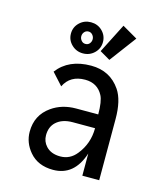

<svg xmlns="http://www.w3.org/2000/svg" viewBox="-117 -870 820 967"><g transform="rotate(15 293.0 -386.5)"><path d="M214.4 -677.2Q214.4 -665 223.1 -654.8Q231.4 -645 244.1 -645Q257.8 -645 265.6 -654.3Q273.9 -664.1 273.9 -677.2Q273.9 -689.5 265.1 -699.7Q256.8 -709.5 244.1 -709.5Q231.4 -709.5 222.9 -700Q214.4 -690.4 214.4 -677.2ZM160.6 -676.8Q160.6 -710.9 185.1 -734.4Q209.5 -757.8 244.1 -757.8Q279.3 -757.8 303.2 -734.4Q327.6 -710.4 327.6 -676.8Q327.6 -642.6 303.2 -619.1Q278.8 -595.7 244.1 -595.7Q209.5 -595.7 185.1 -619.4Q160.6 -643.1 160.6 -676.8ZM406.2 -783.2 485.4 -737.3 381.8 -598.6 328.1 -629.9ZM489.3 0H401.4V-115.7Q360.8 9.8 250.5 9.8Q171.4 9.8 127.4 -42Q87.9 -88.4 87.9 -146Q87.9 -232.4 156.7 -280.8Q210.4 -318.8 283.7 -318.8H398.9Q398.9 -387.2 383.8 -416Q355 -470.7 290.5 -470.7Q212.9 -470.7 182.1 -407.2L126 -468.8Q185.1 -546.9 301.8 -546.9Q400.9 -546.9 454.6 -467.8Q489.3 -416.5 489.3 -319.3ZM401.4 -247.6Q344.7 -247.6 285.2 -247.6Q230.5 -247.6 199.2 -218.8Q171.9 -193.4 171.9 -149.9Q171.9 -117.2 193.4 -93.8Q219.7 -64.9 268.1 -64.9Q319.3 -64.9 352.5 -106.9Q401.4 -167.5 401.4 -247.6Z"/></g></svg>

Font: Consola Mono
Style: Book
Weight: 400
Monospace: yes
Version: Version 2.001